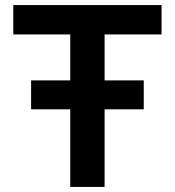

<svg xmlns="http://www.w3.org/2000/svg" viewBox="-20 -735 688 755"><path d="M391.3 0H256.3V-609.6H391.3ZM615.3 -599.6H32.3V-715H615.3ZM545.3 -305.1H102.3V-418.9H545.3Z"/></svg>

Font: Wix Madefor Display
Style: Regular
Weight: 400
Designer: Dalton Maag Ltd
Foundry: Dalton Maag Ltd
Version: Version 3.100